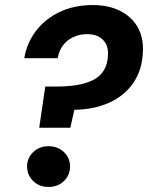

<svg xmlns="http://www.w3.org/2000/svg" viewBox="-20 -732 585 759"><path d="M135 -227 159 -390H208Q249 -390 285 -396Q321 -402 348 -415.5Q375 -429 390.5 -454Q406 -479 407 -517Q408 -541 398.5 -559Q389 -577 370.5 -587Q352 -597 324 -597Q294 -597 269 -585Q244 -573 228.5 -552Q213 -531 208 -502H76Q86 -562 122 -609.5Q158 -657 215.5 -684.5Q273 -712 347 -712Q408 -712 453 -690Q498 -668 522.5 -627.5Q547 -587 545 -531Q543 -457 507.5 -405Q472 -353 411.5 -326Q351 -299 274 -298L258 -227ZM172 7Q135 7 111 -16.5Q87 -40 87 -74Q87 -107 111 -130.5Q135 -154 172 -154Q209 -154 233 -130.5Q257 -107 257 -74Q257 -40 233 -16.5Q209 7 172 7Z"/></svg>

Font: DM Sans 18pt ExtraBold
Style: Italic
Weight: 800
Italic angle: -10°
Designer: Colophon Foundry, Jonny Pinhorn
Foundry: Colophon Foundry
Version: Version 4.004;gftools[0.9.30]